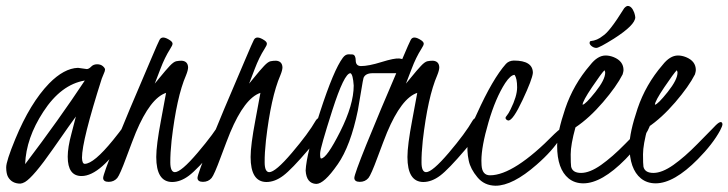

<svg xmlns="http://www.w3.org/2000/svg" viewBox="-21 -583 2390 630"><path d="M257.3 -318.8C201.3 -234.2 136.1 -142.7 61.5 -44.4C63.5 -101.1 83.3 -158.4 121.1 -216.3C159.8 -275.9 205.2 -310.1 257.3 -318.8ZM234.9 -360.4C204.3 -359.4 172.7 -342.3 140.1 -309.1C98.8 -266.4 61.8 -205.7 29.3 -127C9.1 -78.1 -0.9 -47 -0.7 -33.4C-0.6 -19.9 1.5 -9.6 5.4 -2.4C13.8 12.2 27.3 19.5 45.9 19.5C50.1 19.2 55.2 17.4 61 14.2C79.6 3.1 110.2 -33 152.8 -94.2C195.5 -155.4 220.5 -190.9 228 -200.7C226.4 -193.2 221.5 -174.4 213.4 -144.3C205.2 -114.2 201.2 -89 201.2 -68.8C201.2 -26.5 216.3 -5.4 246.6 -5.4C288.6 -5.4 338.4 -49.3 396 -137.2C423 -178.2 436.5 -204.6 436.5 -216.3C436.2 -222.5 433.1 -225.9 427.2 -226.6C426.6 -226.2 425.8 -226.1 424.8 -226.1C419.9 -225.1 413.3 -216.5 405 -200.2C396.7 -183.9 378.4 -158.4 350.1 -123.5C307.8 -71.5 276.7 -45.4 256.8 -45.4C251.3 -45.7 248.4 -52.4 248 -65.4C248 -102.9 269.7 -189.5 313 -325.2C313.6 -327.5 315.6 -332.2 318.8 -339.4C322.1 -346.5 323.7 -351.6 323.7 -354.7C323.7 -357.8 321.4 -361.5 316.7 -365.7C311.9 -370 305.6 -372.1 297.6 -372.1C289.6 -372.1 283.1 -369.5 278.1 -364.3C273 -359 268.2 -356.4 263.7 -356.4Z M737.8 -182.6C736.5 -191.1 731.8 -196.3 723.6 -198.2C715.8 -197.9 709.8 -194.3 705.6 -187.5C689.6 -159.5 663.6 -124.3 627.4 -81.8C591.3 -39.3 566.4 -18.1 552.7 -18.1C543 -18.4 538 -28.9 537.8 -49.6C537.7 -70.2 539.1 -94.2 542 -121.6C553.1 -217.3 568.8 -288.7 589.4 -335.9C593.9 -347 596.2 -355.8 596.2 -362.3C595.5 -375.7 588.5 -382.8 575.2 -383.8C569 -383.8 563.1 -383.2 557.4 -382.1C551.7 -380.9 544.6 -375.9 536.1 -366.9C527.7 -358 516.4 -344.9 502.4 -327.6L486.8 -308.6L505.4 -356.9C514.8 -382 525.6 -404 537.6 -422.9C542.8 -430.7 545.3 -436.4 545.2 -439.9C545 -443.5 542.3 -447.1 537.1 -450.7C519.5 -462.4 508 -462.9 502.4 -452.1C499.8 -447.6 490.4 -426.1 474.1 -387.7C369.6 -144.2 317.4 -14.6 317.4 1C317.7 9.4 323.7 13.7 335.4 13.7C347.2 13.7 356.6 9.4 363.8 1C369.6 -6.2 379.6 -28.8 393.6 -66.9C407.9 -105.3 418.3 -132.5 424.8 -148.4C456.4 -223.6 489.4 -266.9 523.9 -278.3C523.3 -273.4 517.7 -243.6 507.3 -188.7C496.9 -133.9 491.7 -93.6 491.7 -67.9C491.7 -13.5 509 13.8 543.5 14.2C562 14.2 580.5 7.2 598.9 -6.6C617.3 -20.4 645 -49.2 682.1 -92.8C719.2 -136.4 737.8 -166.3 737.8 -182.6Z M1047.4 -182.6C1046.1 -191.1 1041.3 -196.3 1033.2 -198.2C1025.4 -197.9 1019.4 -194.3 1015.1 -187.5C999.2 -159.5 973.1 -124.3 937 -81.8C900.9 -39.3 876 -18.1 862.3 -18.1C852.5 -18.4 847.6 -28.9 847.4 -49.6C847.2 -70.2 848.6 -94.2 851.6 -121.6C862.6 -217.3 878.4 -288.7 898.9 -335.9C903.5 -347 905.8 -355.8 905.8 -362.3C905.1 -375.7 898.1 -382.8 884.8 -383.8C878.6 -383.8 872.6 -383.2 866.9 -382.1C861.2 -380.9 854.2 -375.9 845.7 -366.9C837.2 -358 826 -344.9 812 -327.6L796.4 -308.6L814.9 -356.9C824.4 -382 835.1 -404 847.2 -422.9C852.4 -430.7 854.9 -436.4 854.7 -439.9C854.6 -443.5 851.9 -447.1 846.7 -450.7C829.1 -462.4 817.5 -462.9 812 -452.1C809.4 -447.6 800 -426.1 783.7 -387.7C679.2 -144.2 627 -14.6 627 1C627.3 9.4 633.3 13.7 645 13.7C656.7 13.7 666.2 9.4 673.3 1C679.2 -6.2 689.1 -28.8 703.1 -66.9C717.4 -105.3 727.9 -132.5 734.4 -148.4C766 -223.6 799 -266.9 833.5 -278.3C832.8 -273.4 827.3 -243.6 816.9 -188.7C806.5 -133.9 801.3 -93.6 801.3 -67.9C801.3 -13.5 818.5 13.8 853 14.2C871.6 14.2 890.1 7.2 908.4 -6.6C926.8 -20.4 954.6 -49.2 991.7 -92.8C1028.8 -136.4 1047.4 -166.3 1047.4 -182.6Z M1163.1 -366.2C1152 -366.5 1146.4 -372.6 1146.2 -384.5C1146.1 -396.4 1142.7 -403 1136.2 -404.3C1134.3 -404.6 1129.8 -404.8 1122.8 -404.8C1115.8 -404.8 1109.5 -401 1104 -393.6C1084.1 -367.2 1059.2 -308 1029.3 -216.1C999.3 -124.1 983.6 -59.9 981.9 -23.4C983.6 4.9 995.1 19.5 1016.6 20.5C1033.9 20.5 1057.1 -0.7 1086.4 -43L1086.9 -43.5C1115.2 -84.1 1137.4 -143.4 1153.3 -221.2C1154.3 -225.7 1157.5 -244.5 1162.8 -277.3C1168.2 -310.2 1171.2 -327 1171.9 -327.6C1176.1 -337.7 1186 -342.8 1201.7 -342.8H1278.3C1294.3 -343.8 1304.7 -347.9 1309.6 -355.2C1314.5 -362.5 1315 -370.1 1311.3 -377.9C1307.5 -385.7 1300.2 -390.1 1289.3 -391.1C1278.4 -392.1 1258.9 -388.2 1230.7 -379.4C1202.6 -370.6 1180 -366.2 1163.1 -366.2ZM1128.9 -342.8C1134.4 -340.5 1138 -327 1139.6 -302.2C1139.6 -260.3 1124.8 -209.9 1095.2 -151.1C1065.6 -92.4 1044.8 -63 1032.7 -63C1030.1 -63 1029.1 -68.9 1029.5 -80.8C1030 -92.7 1043.3 -139.3 1069.3 -220.7C1095.4 -302.1 1115.2 -342.8 1128.9 -342.8Z M1562 -182.6C1560.7 -191.1 1556 -196.3 1547.9 -198.2C1540 -197.9 1534 -194.3 1529.8 -187.5C1513.8 -159.5 1487.8 -124.3 1451.7 -81.8C1415.5 -39.3 1390.6 -18.1 1377 -18.1C1367.2 -18.4 1362.2 -28.9 1362.1 -49.6C1361.9 -70.2 1363.3 -94.2 1366.2 -121.6C1377.3 -217.3 1393.1 -288.7 1413.6 -335.9C1418.1 -347 1420.4 -355.8 1420.4 -362.3C1419.8 -375.7 1412.8 -382.8 1399.4 -383.8C1393.2 -383.8 1387.3 -383.2 1381.6 -382.1C1375.9 -380.9 1368.8 -375.9 1360.4 -366.9C1351.9 -358 1340.7 -344.9 1326.7 -327.6L1311 -308.6L1329.6 -356.9C1339 -382 1349.8 -404 1361.8 -422.9C1367 -430.7 1369.5 -436.4 1369.4 -439.9C1369.2 -443.5 1366.5 -447.1 1361.3 -450.7C1343.8 -462.4 1332.2 -462.9 1326.7 -452.1C1324.1 -447.6 1314.6 -426.1 1298.3 -387.7C1193.8 -144.2 1141.6 -14.6 1141.6 1C1141.9 9.4 1147.9 13.7 1159.7 13.7C1171.4 13.7 1180.8 9.4 1188 1C1193.8 -6.2 1203.8 -28.8 1217.8 -66.9C1232.1 -105.3 1242.5 -132.5 1249 -148.4C1280.6 -223.6 1313.6 -266.9 1348.1 -278.3C1347.5 -273.4 1342 -243.6 1331.5 -188.7C1321.1 -133.9 1315.9 -93.6 1315.9 -67.9C1315.9 -13.5 1333.2 13.8 1367.7 14.2C1386.2 14.2 1404.7 7.2 1423.1 -6.6C1441.5 -20.4 1469.2 -49.2 1506.3 -92.8C1543.5 -136.4 1562 -166.3 1562 -182.6Z M1665 -384.3C1654.3 -384 1645.7 -380.4 1639.2 -373.5C1610.2 -341 1578.5 -286.5 1543.9 -210C1538.1 -197.3 1534.8 -190.3 1534.2 -189C1513.3 -144 1507.6 -99.6 1517.1 -55.7C1521 -37.4 1530.4 -19.4 1545.4 -1.5C1560.4 16.8 1580.2 26 1605 26.4C1642.4 26.4 1687.3 3.4 1739.7 -42.5C1775.2 -73.4 1801.4 -102.9 1818.4 -130.9C1824.9 -141.6 1828.1 -149.7 1828.1 -155.3C1826.2 -165.4 1816.2 -161.5 1798.3 -143.6C1709.5 -53.1 1639 -7.8 1586.9 -7.8C1569.7 -7.8 1560.4 -18.9 1559.1 -41C1558.8 -44.6 1558.6 -49.5 1558.6 -55.7C1558.6 -86.6 1566.3 -128.6 1581.8 -181.6C1597.2 -234.7 1615.6 -277.7 1636.7 -310.5C1648.4 -328.1 1658.7 -337.1 1667.5 -337.4C1673 -329.6 1675.8 -315.9 1675.8 -296.4C1675.8 -276.9 1668.6 -252.8 1654.3 -224.1C1649.7 -214.7 1645.8 -208.2 1642.6 -204.6C1639.3 -201 1637.7 -197.9 1637.7 -195.3C1639 -191.1 1642.1 -188.5 1647 -187.5C1657.1 -187.5 1672.7 -210 1693.8 -255.1C1715 -300.2 1726.2 -329.8 1727.5 -343.8C1727.5 -370.8 1706.7 -384.3 1665 -384.3Z M1957 -465.3C1944.7 -455.2 1931.3 -449.5 1917 -448.2C1915 -447.6 1913.9 -445.8 1913.6 -442.9C1913.2 -439.9 1914.9 -436.7 1918.5 -433.1C1924 -428.2 1929.8 -425.8 1935.8 -425.8C1941.8 -425.8 1960.9 -435.9 1993.2 -456.1C2040 -486 2063.5 -509.4 2063.5 -526.4C2063.2 -530.6 2062 -535.6 2060.1 -541.5C2054.5 -556.2 2047.4 -563.5 2038.6 -563.5C2035 -563.2 2031.1 -560.5 2026.9 -555.7C1995 -504.2 1971.7 -474.1 1957 -465.3ZM1890.6 -239.3C1890.6 -247.1 1901 -266.3 1921.6 -296.9C1942.3 -327.5 1955.9 -346 1962.4 -352.5C1964 -349.6 1964.8 -347 1964.8 -344.7C1964.8 -329.4 1954.1 -308.3 1932.6 -281.2C1911.1 -254.2 1897.1 -240.2 1890.6 -239.3ZM2085 -166.5C2084 -165.2 2081.6 -162.8 2077.9 -159.2C2074.1 -155.6 2058.3 -139.5 2030.3 -110.8C2002.3 -82.2 1975.9 -59.2 1951.2 -41.7C1926.4 -24.3 1904.6 -15.6 1885.7 -15.6C1866.9 -15.6 1856 -22.5 1853 -36.1C1852.1 -42 1851.6 -55.5 1851.6 -76.7C1851.6 -97.8 1856.8 -127.3 1867.2 -165C1897.8 -185.5 1927.9 -213.1 1957.5 -247.6C1987.1 -282.1 2008.6 -312.5 2022 -338.9C2023.9 -345.4 2024.9 -350.1 2024.9 -353C2024.9 -372.6 2014.2 -386.7 1992.7 -395.5C1983.6 -399.1 1974.8 -400.9 1966.3 -400.9C1948.7 -400.9 1931.8 -390.5 1915.5 -369.6C1878.7 -327 1851.5 -279.4 1833.7 -226.8C1816 -174.2 1807.1 -133.5 1807.1 -104.5C1807.1 -53.7 1819.7 -18.1 1844.7 2.4C1858.1 13.2 1874.2 18.6 1893.1 18.6C1933.1 18.6 1979.2 -7.8 2031.2 -60.5C2064.1 -93.7 2088.5 -125.2 2104.5 -154.8C2109.7 -164.6 2112.3 -171.5 2112.3 -175.8C2110.4 -187.2 2101.2 -184.1 2085 -166.5Z M2127.9 -239.3C2127.9 -247.1 2138.3 -266.3 2158.9 -296.9C2179.6 -327.5 2193.2 -346 2199.7 -352.5C2201.3 -349.6 2202.1 -347 2202.1 -344.7C2202.1 -329.4 2191.4 -308.3 2169.9 -281.2C2148.4 -254.2 2134.4 -240.2 2127.9 -239.3ZM2322.3 -166.5C2321.3 -165.2 2318.9 -162.8 2315.2 -159.2C2311.4 -155.6 2295.6 -139.5 2267.6 -110.8C2239.6 -82.2 2213.2 -59.2 2188.5 -41.7C2163.7 -24.3 2141.9 -15.6 2123 -15.6C2104.2 -15.6 2093.3 -22.5 2090.3 -36.1C2089.4 -42 2088.9 -55.5 2088.9 -76.7C2088.9 -97.8 2094.1 -127.3 2104.5 -165C2135.1 -185.5 2165.2 -213.1 2194.8 -247.6C2224.4 -282.1 2245.9 -312.5 2259.3 -338.9C2261.2 -345.4 2262.2 -350.1 2262.2 -353C2262.2 -372.6 2251.5 -386.7 2230 -395.5C2220.9 -399.1 2212.1 -400.9 2203.6 -400.9C2186 -400.9 2169.1 -390.5 2152.8 -369.6C2116 -327 2088.8 -279.4 2071 -226.8C2053.3 -174.2 2044.4 -133.5 2044.4 -104.5C2044.4 -53.7 2057 -18.1 2082 2.4C2095.4 13.2 2111.5 18.6 2130.4 18.6C2170.4 18.6 2216.5 -7.8 2268.6 -60.5C2301.4 -93.7 2325.8 -125.2 2341.8 -154.8C2347 -164.6 2349.6 -171.5 2349.6 -175.8C2347.7 -187.2 2338.5 -184.1 2322.3 -166.5Z"/></svg>

Font: Kristi
Style: Medium
Weight: 400
Italic angle: -15°
Version: Version 1.003